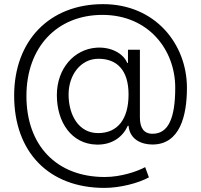

<svg xmlns="http://www.w3.org/2000/svg" viewBox="-20 -720 976 932"><path d="M486.9 192.1C562.5 192.1 650.6 169.4 702.8 141L684.7 91.3C646.3 112.2 566.8 139.2 488.6 139.2C253.9 139.2 108.3 -14.6 108.3 -253.9C108.3 -490.1 255.7 -647.7 477.3 -647.7C700.3 -647.7 830.6 -478.7 830.6 -294.4C830.6 -147.7 797.9 -70.7 720.5 -70.7C677.9 -70.7 659.1 -99.8 659.1 -149.5V-478.7H601.2V-414.4H597.7C579.5 -459.2 521 -493.3 448.5 -488.6C339.8 -481.2 256 -387.4 256 -258.5C256 -125 328.5 -21 448.5 -18.1C527.3 -16 577.8 -58.6 600.5 -109.7H604C609.7 -42.3 667.6 -18.5 719.8 -18.5C853.7 -18.5 887.4 -158.7 887.4 -293.7C887.4 -505.7 734 -699.9 480.1 -699.9C220.2 -699.9 48.7 -522.7 48.7 -255.7C48.7 17.4 216.3 192.1 486.9 192.1ZM456 -73.9C361.9 -73.9 312.9 -161.6 312.9 -261.4C312.9 -355.5 371.1 -434.7 457.7 -434.7C547.2 -434.7 604 -380.3 604 -261.4C604 -143.1 552.2 -73.9 456 -73.9Z"/></svg>

Font: Karasuma Gothic
Style: Light
Weight: 300
Designer: Rasmus Andersson / Ryoko Nishizuka
Foundry: rsms
Version: Version 1.00